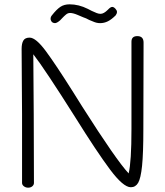

<svg xmlns="http://www.w3.org/2000/svg" viewBox="-20 -879 764 888"><path d="M644 -682 643 -282Q643 -169 637 -111.5Q631 -54 619 -33.5Q607 -13 585 -13Q550 -13 488.5 -95.5Q427 -178 329 -335Q185 -563 134 -628L135 -489Q136 -444 136 -352L137 -33Q137 -24 129.5 -17.5Q122 -11 110 -11Q99 -11 90.5 -17.5Q82 -24 82 -33V-351Q82 -445 81 -493L80 -653Q80 -678 88 -691.5Q96 -705 117 -705Q146 -705 192.5 -642Q239 -579 319 -452L361 -385Q518 -138 575 -77Q588 -131 588 -282V-686Q588 -712 615 -712Q644 -712 644 -682ZM214 -792Q214 -801 220 -808Q242 -836 259.5 -847.5Q277 -859 302 -859Q344 -859 386 -838Q391 -835 404.5 -828.5Q418 -822 427.5 -818.5Q437 -815 445 -815Q460 -815 479 -834Q491 -847 499 -847Q506 -847 513.5 -839Q521 -831 521 -824Q521 -816 515 -808Q496 -789 479 -780.5Q462 -772 443 -772Q427 -772 411.5 -779Q396 -786 392 -787Q378 -795 365 -799Q360 -801 339 -810Q318 -819 304 -819Q294 -819 285.5 -812Q277 -805 269 -796.5Q261 -788 258 -785Q243 -772 234 -772Q227 -772 220 -777Q214 -785 214 -792Z"/></svg>

Font: Mali Light
Style: Regular
Weight: 300
Designer: Kitiyaporn Chalermlarp | Katatrad Aksorn Co.,Ltd.
Foundry: Cadson Demak Co.,Ltd.
Version: Version 1.000; ttfautohint (v1.6)